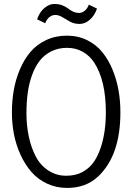

<svg xmlns="http://www.w3.org/2000/svg" viewBox="-20 -925 657 953"><path d="M461.4 -882.3Q449.2 -847.2 425.5 -826.7Q401.9 -806.2 375 -806.2Q348.1 -806.2 327.9 -817.4Q307.6 -828.6 289.8 -839.6Q272 -850.6 255.4 -850.6H250.5Q234.9 -849.1 222.7 -837.9Q210.4 -826.7 204.6 -809.6L164.1 -829.1Q176.3 -864.3 198.2 -883.3Q223.6 -905.3 248.3 -905.3Q272.9 -905.3 289.8 -898.4Q306.6 -891.6 317.4 -883.3Q345.2 -860.8 370.1 -860.8H375Q390.6 -862.3 402.8 -873.5Q415 -884.8 420.9 -901.9ZM539.1 -578.1Q577.6 -484.4 577.6 -367.2Q577.6 -152.8 466.8 -48.8Q406.7 7.8 313 7.8Q258.8 7.8 212.9 -13.9Q167 -35.6 135.5 -72Q104 -108.4 81.8 -157Q59.6 -205.6 49.3 -258.5Q39.1 -311.5 39.1 -367.7Q39.1 -423.8 48.3 -477.1Q57.6 -530.3 78.6 -580.1Q99.6 -629.9 130.6 -666.7Q161.6 -703.6 208.5 -725.8Q255.4 -748 311.8 -748Q368.2 -748 413.3 -725.3Q458.5 -702.6 488.5 -665.3Q518.6 -627.9 539.1 -578.1ZM481 -195.3Q505.4 -270.5 505.4 -367.2Q505.4 -527.8 446.3 -616.2Q425.3 -647.9 391.1 -667.7Q356.9 -687.5 313 -687.5Q269 -687.5 234.1 -669.9Q199.2 -652.3 176.5 -622.8Q153.8 -593.3 138.9 -551.8Q124 -510.3 117.7 -464.6Q111.3 -418.9 111.3 -360.8Q111.3 -302.7 122.8 -247.8Q134.3 -192.9 157.5 -148.4Q180.7 -104 220.5 -78.4Q260.3 -52.7 308.3 -52.7Q356.4 -52.7 390.9 -72Q425.3 -91.3 446.3 -122.1Q467.3 -152.8 481 -195.3Z"/></svg>

Font: News Cycle
Style: Regular
Weight: 500
Version: Version 0.5.2